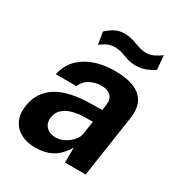

<svg xmlns="http://www.w3.org/2000/svg" viewBox="-172 -839 909 969"><g transform="rotate(30 283.0 -354.5)"><path d="M173.5 10Q125 10 89.2 -8.5Q53.5 -27 36.2 -62.2Q19 -97.5 26 -148Q38.5 -233 107.2 -277.2Q176 -321.5 309.5 -323L371.5 -324L376 -355Q381 -391.5 362 -410.2Q343 -429 304.5 -428.5Q274.5 -428 243.8 -413Q213 -398 197.5 -363H78Q88.5 -416.5 123.5 -453Q158.5 -489.5 210.8 -508.2Q263 -527 326 -527Q403 -527 447 -506.5Q491 -486 506.8 -449.2Q522.5 -412.5 515.5 -363.5L461.5 0H341L341.5 -87.5Q307.5 -31.5 266.5 -10.8Q225.5 10 173.5 10ZM235.5 -86Q255 -86 273.8 -93.2Q292.5 -100.5 308.2 -112.8Q324 -125 335 -140.5Q346 -156 348.5 -172.5L360 -249L310 -248Q275.5 -247.5 244.2 -239.2Q213 -231 191.5 -212.5Q170 -194 165 -162.5Q160.5 -126.5 181 -106.2Q201.5 -86 235.5 -86ZM188 -598 176 -668.5Q197 -688 220.5 -701.2Q244 -714.5 277.5 -714.5Q304.5 -714.5 328 -707Q351.5 -699.5 373 -691.8Q394.5 -684 417 -684Q442 -684 464 -695.2Q486 -706.5 502.5 -719L509 -637.5Q492 -625 464.8 -613.5Q437.5 -602 404.5 -602Q377.5 -602 356.2 -609Q335 -616 314.5 -623.2Q294 -630.5 269.5 -630.5Q245 -630.5 227.2 -622.5Q209.5 -614.5 188 -598Z"/></g></svg>

Font: Public Sans Thin
Style: Bold Italic
Weight: 700
Italic angle: -8°
Version: Version 2.001